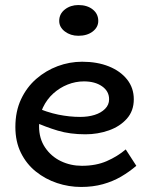

<svg xmlns="http://www.w3.org/2000/svg" viewBox="-20 -728 600 762"><path d="M302 14Q253 14 206.5 -1.5Q160 -17 122.5 -47Q85 -77 63 -121.5Q41 -166 41 -224Q41 -286 63.5 -334Q86 -382 124 -415Q162 -448 209 -465.5Q256 -483 306 -483Q366 -483 412 -464.5Q458 -446 484.5 -412.5Q511 -379 511 -334Q511 -288 483.5 -257Q456 -226 412 -210.5Q368 -195 319 -195Q258 -195 209.5 -209.5Q161 -224 115 -245L114 -305Q167 -282 211.5 -273Q256 -264 298 -264Q330 -264 355.5 -272Q381 -280 397 -296Q413 -312 413 -334Q413 -366 385 -385.5Q357 -405 313 -405Q280 -405 248.5 -392.5Q217 -380 191.5 -357Q166 -334 150.5 -301.5Q135 -269 135 -227Q135 -178 159 -142.5Q183 -107 221.5 -88.5Q260 -70 305 -70Q361 -70 403.5 -88.5Q446 -107 479 -135L521 -70Q493 -46 460.5 -27Q428 -8 388.5 3Q349 14 302 14ZM291 -586Q260 -586 237.5 -603Q215 -620 215 -645Q215 -673 237.5 -690.5Q260 -708 291 -708Q326 -708 348 -690.5Q370 -673 370 -645Q370 -620 348 -603Q326 -586 291 -586Z"/></svg>

Font: BioRhyme
Style: Regular
Weight: 400
Designer: Aoife Mooney
Foundry: Aoife Mooney Type
Version: Version 1.600;gftools[0.9.33]